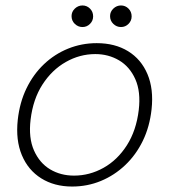

<svg xmlns="http://www.w3.org/2000/svg" viewBox="-20 -671 620 703"><path d="M244 12Q179 12 131 -18Q83 -48 60 -103Q37 -158 45 -232Q52 -296 77 -347.5Q102 -399 141 -436Q180 -473 229.5 -493Q279 -513 334 -513Q401 -513 449 -483.5Q497 -454 520 -399.5Q543 -345 535 -271Q528 -207 503 -155.5Q478 -104 438.5 -66.5Q399 -29 349.5 -8.5Q300 12 244 12ZM251 -28Q308 -28 359 -56.5Q410 -85 444.5 -139Q479 -193 488 -268Q496 -335 475.5 -381Q455 -427 416 -450Q377 -473 329 -473Q272 -473 221 -444Q170 -415 135.5 -361.5Q101 -308 92 -233Q84 -166 104.5 -120Q125 -74 163.5 -51Q202 -28 251 -28ZM282 -572Q266 -572 254 -583.5Q242 -595 242 -612Q242 -628 254 -639.5Q266 -651 282 -651Q298 -651 309.5 -639.5Q321 -628 321 -611Q321 -595 309.5 -583.5Q298 -572 282 -572ZM423 -572Q407 -572 395 -583.5Q383 -595 383 -612Q383 -628 395 -639.5Q407 -651 423 -651Q439 -651 450.5 -639.5Q462 -628 462 -611Q462 -595 450.5 -583.5Q439 -572 423 -572Z"/></svg>

Font: DM Sans 17pt ExtraLight
Style: Italic
Weight: 250
Italic angle: -10°
Version: Version 4.004;gftools[0.9.30]